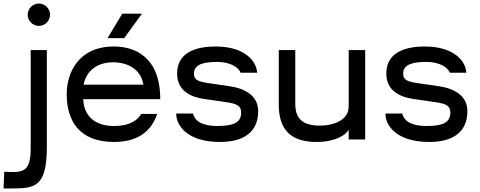

<svg xmlns="http://www.w3.org/2000/svg" viewBox="-104 -786 2707 1082"><path d="M-84 276H-46C91 276 160 272 160 41V-504H69V48C69 173 33 186 -50 183L-80 182ZM52 -703C52 -668 81 -640 115 -640C149 -640 178 -668 178 -703C178 -738 149 -766 115 -766C81 -766 52 -738 52 -703Z M538 14C639 14 739 -19 782 -144H692C658 -88 594 -76 538 -76C421 -76 368 -142 365 -227H799C799 -473 647 -524 538 -524C337 -524 272 -375 272 -255C272 -103 345 14 538 14ZM367 -309C382 -385 441 -435 535 -435C592 -435 687 -412 704 -309ZM502 -571H596L696 -709H585Z M1136 14C1267 14 1351 -40 1351 -160C1351 -245 1279 -287 1191 -300L1068 -318C1006 -327 989 -339 989 -372C989 -428 1055 -437 1121 -437C1185 -437 1238 -412 1252 -376H1345C1342 -440 1277 -524 1111 -524C980 -524 894 -478 894 -372C894 -275 970 -239 1048 -228L1166 -211C1231 -202 1255 -190 1255 -152C1255 -95 1212 -76 1120 -76C1043 -76 995 -99 984 -146H889C889 -77 953 14 1136 14Z M1681 14C1786 14 1846 -26 1861 -55V0H1954V-504H1861V-202C1861 -191 1861 -178 1859 -167C1848 -107 1774 -78 1700 -78C1606 -78 1560 -113 1560 -201V-504H1467V-197C1467 -52 1537 14 1681 14Z M2315 14C2446 14 2530 -40 2530 -160C2530 -245 2458 -287 2370 -300L2247 -318C2185 -327 2168 -339 2168 -372C2168 -428 2234 -437 2300 -437C2364 -437 2417 -412 2431 -376H2524C2521 -440 2456 -524 2290 -524C2159 -524 2073 -478 2073 -372C2073 -275 2149 -239 2227 -228L2345 -211C2410 -202 2434 -190 2434 -152C2434 -95 2391 -76 2299 -76C2222 -76 2174 -99 2163 -146H2068C2068 -77 2132 14 2315 14Z"/></svg>

Font: Hibana 45 SubMedium
Style: Regular
Weight: 500
Width: 6
Designer: pygmalion
Foundry: ybstudio
Version: Version 2021.007;FEAKit 1.0